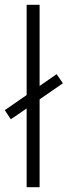

<svg xmlns="http://www.w3.org/2000/svg" viewBox="-33 -846 282 800"><path d="M78 -66H132V-432L229 -499L203 -537L132 -488V-826H78V-450L-13 -387L12 -349L78 -394Z"/></svg>

Font: Noto Sans Malayalam UI Condensed Light
Style: Regular
Weight: 300
Width: 3
Designer: Jelle Bosma - Monotype Design Team
Foundry: Monotype Imaging Inc.
Version: Version 2.104